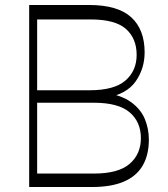

<svg xmlns="http://www.w3.org/2000/svg" viewBox="-20 -750 674 770"><path d="M111 0V-54H357Q455 -54 500 -93Q545 -132 545 -196Q545 -261 500 -299.5Q455 -338 356 -338H118V-388H339Q438 -388 483 -427Q528 -466 528 -530Q528 -596 485 -634Q442 -672 344 -672H111V-730H337Q452 -730 506 -681Q560 -632 560 -540Q560 -475 524 -423.5Q488 -372 403 -357L394 -379Q464 -370 504 -341.5Q544 -313 560.5 -273.5Q577 -234 577 -190Q577 -129 552.5 -86.5Q528 -44 477.5 -22Q427 0 349 0ZM97 0V-730H129V0Z"/></svg>

Font: Savate ExtraLight
Style: Regular
Weight: 200
Designer: Max Esnée
Foundry: Plomb Type
Version: Version 2.000